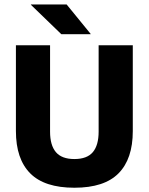

<svg xmlns="http://www.w3.org/2000/svg" viewBox="-20 -847 683 882"><path d="M321.7 15.4Q184.3 15.4 118.7 -50.8Q53.1 -117 53.1 -244.8V-639H210V-242.2Q210 -179.8 236.8 -148.1Q263.7 -116.4 321.7 -116.4Q379.8 -116.4 406.5 -148.1Q433.1 -179.8 433.1 -242.2V-639H590V-244.8Q590 -117 524.6 -50.8Q459.3 15.4 321.7 15.4ZM286.1 -826.5 396.4 -691.3V-690H261.6L122 -824.9V-826.5Z"/></svg>

Font: Anek Gujarati Medium
Style: Regular
Weight: 500
Designer: Mrunmayee Ghaisas (Gujarati), Yesha Goshar (Latin)
Foundry: Ek Type
Version: Version 1.003